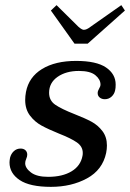

<svg xmlns="http://www.w3.org/2000/svg" viewBox="-20 -717 506 747"><path d="M178 -676 200 -697 286 -612Q299 -601 306 -601Q317 -601 331 -612L452 -697L466 -676L321 -547H270ZM17 -85Q17 -91 19 -103Q23 -119 34 -129Q45 -139 60 -139Q72 -139 79 -132.5Q86 -126 86 -115Q86 -108 82 -99Q78 -90 78 -82Q78 -63 100.5 -46Q123 -29 167 -29Q223 -29 258.5 -50.5Q294 -72 301 -111Q302 -115 302 -122Q302 -147 279 -163Q256 -179 210 -197Q168 -214 141.5 -228.5Q115 -243 96.5 -267.5Q78 -292 78 -328Q78 -343 81 -359Q92 -417 143.5 -448.5Q195 -480 276 -480Q355 -480 392.5 -454.5Q430 -429 430 -388Q430 -374 428 -366Q425 -351 414 -341Q403 -331 388 -331Q376 -331 368 -337.5Q360 -344 360 -355Q360 -363 365.5 -372Q371 -381 371 -388Q371 -408 351 -424.5Q331 -441 287 -441Q237 -441 204 -418Q171 -395 171 -356Q171 -326 195 -309.5Q219 -293 270 -273Q311 -257 336 -243.5Q361 -230 378.5 -207Q396 -184 396 -151Q396 -137 393 -122Q379 -56 318.5 -23Q258 10 178 10Q96 10 56.5 -16.5Q17 -43 17 -85Z"/></svg>

Font: Taviraj
Style: Italic
Weight: 400
Italic angle: -12°
Designer: Katatrad Team
Foundry: CadsonDemak
Version: Version 1.001